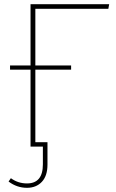

<svg xmlns="http://www.w3.org/2000/svg" viewBox="-20 -701 555 918"><path d="M498 -659H149V-388H320V-368H149V-21H207V86Q207 140 180 168.5Q153 197 109 197Q61 197 21 167L32 151Q66 176 109 176Q185 176 185 85V0H126V-368H28V-388H126V-681H502Z"/></svg>

Font: FiraGO Thin
Style: Regular
Weight: 100
Designer: bBox Type
Foundry: bBox Type GmbH
Version: Version 1.001;PS 001.001;hotconv 1.0.88;makeotf.lib2.5.64775